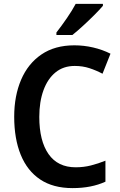

<svg xmlns="http://www.w3.org/2000/svg" viewBox="-20 -957 616 987"><path d="M364 -618Q306 -618 265.5 -585Q225 -552 203.5 -493Q182 -434 182 -356Q182 -233 229.5 -165Q277 -97 369 -97Q410 -97 447.5 -106.5Q485 -116 522 -131V-23Q450 10 353 10Q253 10 186.5 -34.5Q120 -79 86.5 -161.5Q53 -244 53 -357Q53 -464 88.5 -547Q124 -630 193 -677Q262 -724 362 -724Q411 -724 458.5 -713Q506 -702 548 -681L507 -578Q475 -595 440 -606.5Q405 -618 364 -618ZM509 -927Q493 -908 465 -880Q437 -852 406.5 -824Q376 -796 352 -777H270V-790Q295 -822 323 -862.5Q351 -903 369 -937H509Z"/></svg>

Font: Noto Sans Khmer SemiCondensed SemiBold
Style: Regular
Weight: 600
Width: 4
Designer: Danh Hong and the Monotype Design Team
Foundry: Monotype Imaging Inc.
Version: Version 2.004; ttfautohint (v1.8.4.7-5d5b)